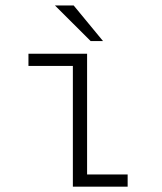

<svg xmlns="http://www.w3.org/2000/svg" viewBox="-20 -702 610 722"><path d="M367.5 -547.5H321L186.5 -681.5H257ZM307.5 -46H460V0H254V-454H87V-500H307.5Z"/></svg>

Font: League Mono Narrow UltraLight
Style: Regular
Weight: 200
Width: 3
Designer: Tyler Finck
Foundry: The League of Moveable Type / Tyler Finck
Version: Version 2.210